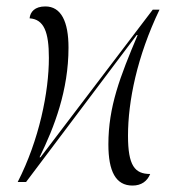

<svg xmlns="http://www.w3.org/2000/svg" viewBox="-20 -566 570 597"><path d="M392 11C420 11 438 -3 447 -25C399 -25 378 -51 378 -144C378 -251 406 -390 476 -536H455L106 -77H103C149 -171 193 -285 193 -418C193 -499 170 -546 121 -546C88 -546 74 -529 72 -509C117 -506 132 -466 132 -386C132 -280 102 -131 35 0H61L405 -457H408C353 -327 317 -234 317 -117C317 -33 340 11 392 11Z"/></svg>

Font: Noto Serif Display Condensed Light
Style: Italic
Weight: 300
Width: 3
Italic angle: -12°
Designer: Monotype Design Team
Foundry: Monotype Imaging Inc.
Version: Version 2.009